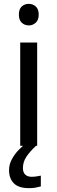

<svg xmlns="http://www.w3.org/2000/svg" viewBox="-20 -757 298 997"><path d="M173 -536V0H85V-536ZM130 -737Q150 -737 165.5 -723.5Q181 -710 181 -681Q181 -653 165.5 -639Q150 -625 130 -625Q108 -625 93 -639Q78 -653 78 -681Q78 -710 93 -723.5Q108 -737 130 -737ZM99 116Q99 138 111 149.5Q123 161 144 161Q161 161 172.5 158.5Q184 156 192 155V211Q178 215 164 217.5Q150 220 130 220Q77 220 52 195Q27 170 27 126Q27 97 41.5 70Q56 43 77.5 21Q99 -1 119 -15L167 0Q133 32 116 58.5Q99 85 99 116Z"/></svg>

Font: Noto Sans Hanifi Rohingya
Style: Regular
Weight: 400
Designer: Monotype Design Team and DaltonMaag
Foundry: Google LLC
Version: Version 2.101